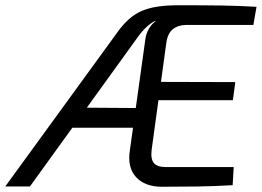

<svg xmlns="http://www.w3.org/2000/svg" viewBox="-62 -711 998 732"><path d="M619 -691Q714 -691 782 -690Q850 -689 916 -685L904 -616H649Q618 -616 597.5 -600Q577 -584 572 -547L516 -139Q512 -105 524.5 -89.5Q537 -74 571 -74H829L825 -5Q758 -1 690.5 0Q623 1 555 1Q491 1 457 -35.5Q423 -72 433 -137L492 -560Q494 -581 505.5 -601Q517 -621 532 -630H527Q513 -623 495.5 -607Q478 -591 460 -565L52 0H-42L382 -583Q405 -616 428.5 -637Q452 -658 479 -669.5Q506 -681 540 -686Q574 -691 619 -691ZM479 -299 468 -224H168L187 -301ZM483 -399 835 -398 826 -329H472Z"/></svg>

Font: Exo 2
Style: Italic
Weight: 400
Italic angle: -8°
Designer: Natanael Gama
Foundry: Natanael Gama
Version: Version 2.010